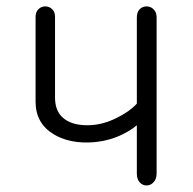

<svg xmlns="http://www.w3.org/2000/svg" viewBox="-20 -559 602 598"><path d="M467.8 -18.6V-504.9Q467.8 -521.5 458 -530.3Q449.2 -539.1 436.5 -539.1Q423.8 -539.1 415 -530.3Q406.2 -520.5 406.2 -504.9V-236.3Q382.8 -210.9 344.7 -192.4Q298.8 -168.9 252 -168.9Q201.2 -168.9 174.8 -193.4Q151.4 -214.8 151.4 -254.9V-506.8Q151.4 -522.5 141.6 -531.2Q132.8 -539.1 121.1 -539.1Q108.4 -539.1 99.6 -530.3Q90.8 -521.5 90.8 -505.9V-242.2Q90.8 -174.8 147.5 -140.6Q190.4 -115.2 249 -115.2Q300.8 -115.2 346.7 -133.8Q381.8 -148.4 406.2 -168.9V-18.6Q406.2 -1 415 8.8Q423.8 18.6 436.5 18.6Q449.2 18.6 458 8.8Q467.8 -1 467.8 -18.6Z"/></svg>

Font: Gulim
Style: Regular
Weight: 400
Version: Version 2.21